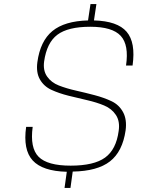

<svg xmlns="http://www.w3.org/2000/svg" viewBox="-20 -821 689 940"><path d="M296 99 307 20Q188 17 140 -35.5Q92 -88 108 -200H140Q126 -97 169 -53.5Q212 -10 326 -10Q440 -10 494.5 -49.5Q549 -89 561 -180Q568 -227 547.5 -258Q527 -289 490 -304.5Q453 -320 407 -330.5Q361 -341 315 -352.5Q269 -364 232 -381Q195 -398 175.5 -432Q156 -466 163 -517Q177 -620 236.5 -669Q296 -718 411 -721L423 -801H452L440 -721Q555 -718 600 -665.5Q645 -613 629 -500H597Q612 -601 571 -645.5Q530 -690 422 -690Q313 -690 261 -651Q209 -612 196 -520Q190 -476 210.5 -446.5Q231 -417 268 -402.5Q305 -388 351.5 -377.5Q398 -367 443.5 -355Q489 -343 526 -325.5Q563 -308 582.5 -272Q602 -236 595 -183Q580 -79 518.5 -31Q457 17 336 19L325 99Z"/></svg>

Font: Fivo Sans Thin
Style: Regular
Weight: 250
Foundry: Alexander Slobzheninov
Version: 1.0